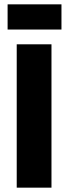

<svg xmlns="http://www.w3.org/2000/svg" viewBox="-20 -864 315 884"><path d="M57 0V-660H217V0ZM15 -728V-844H263V-728Z"/></svg>

Font: Bricolage Grotesque 24pt SemiCondensed ExtraBold
Style: Regular
Weight: 800
Width: 4
Designer: Mathieu Triay
Foundry: Atelier Triay
Version: Version 1.001;gftools[0.9.33.dev8+g029e19f]